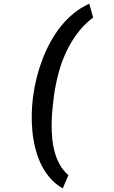

<svg xmlns="http://www.w3.org/2000/svg" viewBox="-20 -812 627 1055"><path d="M162.6 -287.1Q168.9 -334.5 181.4 -384.5Q193.8 -434.6 212.4 -483.6Q231 -532.7 256.1 -579.1Q281.2 -625.5 313.2 -665.8Q345.2 -706.1 384.5 -738.3Q423.8 -770.5 470.7 -791.5L491.7 -715.8Q441.4 -677.7 405 -628.9Q368.7 -580.1 343 -524.9Q317.4 -469.7 301.5 -409.7Q285.6 -349.6 276.9 -289.1L275.4 -276.9Q271 -244.6 267.6 -207Q264.2 -169.4 263.7 -129.9Q263.2 -90.3 267.1 -50.5Q271 -10.7 281.2 25.9Q291.5 62.5 309.6 94.5Q327.6 126.5 356 150.4L324.7 223.1Q283.7 199.7 254.2 165Q224.6 130.4 204.8 88.9Q185.1 47.4 173.6 0.7Q162.1 -45.9 157.7 -93.5Q153.3 -141.1 154.5 -187.7Q155.8 -234.4 161.1 -275.9Z"/></svg>

Font: TypoPRO Roboto Mono
Style: Bold Italic
Weight: 700
Designer: Google
Version: Version 2.000986; 2015; ttfautohint (v1.3)